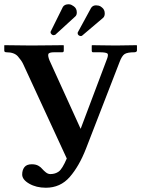

<svg xmlns="http://www.w3.org/2000/svg" viewBox="-20 -858 662 900"><path d="M325 -829Q340 -819 340 -800Q340 -787 333 -781L239 -695Q233 -693 231 -693Q229 -693 227 -694Q225 -695 223 -696Q217 -701 217 -707Q217 -710 218 -711L275 -826Q283 -838 302 -838Q309 -838 315 -835Q321 -832 325 -829ZM458 -823Q471 -813 471 -795Q471 -782 464 -775L365 -691Q363 -689 358 -689Q354 -689 349 -692.5Q344 -696 344 -702Q344 -706 345 -707L407 -821Q415 -833 430 -833Q436 -833 443 -831.5Q450 -830 458 -823ZM216 -42Q239 -42 255.5 -54Q272 -66 293 -115L88 -559Q81 -574 64 -593.5Q47 -613 10 -613Q0 -613 0 -621V-645L1 -646Q1 -646 18.5 -646Q36 -646 60.5 -645.5Q85 -645 105 -645Q124 -645 152.5 -645Q181 -645 209.5 -645.5Q238 -646 257.5 -646Q277 -646 277 -646L279 -645V-621Q279 -613 272 -613H234Q209 -613 206.5 -604Q204 -595 212 -575L358 -254L479 -575Q490 -601 483.5 -607Q477 -613 446 -613H416Q410 -613 410 -621V-645L412 -646Q412 -646 426 -646Q440 -646 460.5 -645.5Q481 -645 502.5 -645Q524 -645 540 -645Q556 -645 574.5 -645.5Q593 -646 606.5 -646Q620 -646 620 -646L622 -645V-621Q622 -617 618 -615Q614 -613 611 -613Q577 -613 564 -604.5Q551 -596 540 -566L383 -161Q351 -79 307 -28.5Q263 22 195 22Q150 22 117 3Q84 -16 84 -40Q84 -61 94.5 -74.5Q105 -88 129 -88Q148 -88 160 -81Q172 -74 179 -65Q185 -58 195 -50Q205 -42 216 -42Z"/></svg>

Font: Libertinus Serif SemiBold
Style: Regular
Weight: 600
Designer: Philipp H. Poll, Khaled Hosny
Foundry: Caleb Maclennan
Version: Version 7.051;RELEASE